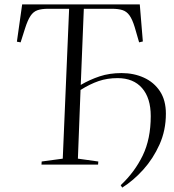

<svg xmlns="http://www.w3.org/2000/svg" viewBox="-20 -750 794 875"><path d="M170 -14 266 -27 295 -710H200Q170 -710 151 -703.5Q132 -697 119 -677.5Q106 -658 94 -620L74 -557L57 -560L81 -730H617L631 -561L614 -557L594 -626Q583 -662 570 -680Q557 -698 538 -704Q519 -710 490 -710H362L348 -363Q389 -387 434 -402Q479 -417 534 -417Q590 -417 636 -396Q682 -375 709 -334Q736 -293 736 -232Q736 -156 707 -91.5Q678 -27 633 23Q588 73 537 105L530 94Q594 34 630.5 -41.5Q667 -117 667 -221Q667 -303 627.5 -348.5Q588 -394 516 -394Q469 -394 429.5 -380.5Q390 -367 347 -340L335 -27L428 -14L427 0H169Z"/></svg>

Font: Literata 72pt Light
Style: Italic
Weight: 300
Italic angle: -2°
Designer: Latin by Veronika Burian and Jose Scaglione. Greek by Irene Vlachou. Cyrillic by Vera Evstafieva
Foundry: TypeTogether
Version: Version 3.002